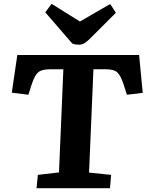

<svg xmlns="http://www.w3.org/2000/svg" viewBox="-20 -989 775 1009"><path d="M179 -70 290 -83 313 -625H245Q201 -625 182 -610Q163 -595 148 -550L129 -491L42 -502L71 -700H711L730 -501L647 -491L628 -550Q613 -594 595.5 -609.5Q578 -625 535 -625H471L448 -82L564 -70L558 0H172ZM218 -924 251 -969 400 -876 559 -968 589 -922 452 -785Q437 -770 423.5 -762Q410 -754 395 -754Q386 -754 377 -755.5Q368 -757 360 -760Z"/></svg>

Font: Literata 7pt
Style: Bold Italic
Weight: 700
Italic angle: -2°
Designer: Latin by Veronika Burian and Jose Scaglione. Greek by Irene Vlachou. Cyrillic by Vera Evstafieva
Foundry: TypeTogether
Version: Version 3.002